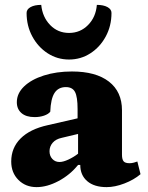

<svg xmlns="http://www.w3.org/2000/svg" viewBox="-20 -755 606 787"><path d="M130 12Q85 12 55.5 -17.5Q26 -47 26 -93Q26 -149 64.5 -187.5Q103 -226 176 -242L298 -270V-308Q298 -358 287.5 -378Q277 -398 250 -398Q219 -398 203.5 -374Q188 -350 186 -297Q178 -287 160.5 -281Q143 -275 122 -275Q87 -275 68 -291.5Q49 -308 49 -336Q49 -372 78.5 -400.5Q108 -429 159.5 -445.5Q211 -462 275 -462Q373 -462 426.5 -420.5Q480 -379 480 -303V-121Q480 -102 486.5 -94Q493 -86 511 -86Q520 -86 529 -88.5Q538 -91 543 -93L556 -41Q529 -18 490 -3Q451 12 417 12Q366 12 337.5 -12.5Q309 -37 309 -79H300Q267 -38 220 -13Q173 12 130 12ZM224 -91Q239 -91 260.5 -101Q282 -111 300 -125V-206L233 -190Q209 -185 196 -170Q183 -155 183 -135Q183 -116 194.5 -103.5Q206 -91 224 -91ZM263 -511Q215 -511 175.5 -536.5Q136 -562 112.5 -605.5Q89 -649 89 -702Q89 -717 105.5 -726Q122 -735 149 -735Q154 -685 185.5 -652.5Q217 -620 263 -620Q309 -620 341 -652.5Q373 -685 377 -735Q404 -735 420.5 -726Q437 -717 437 -702Q437 -649 413.5 -605.5Q390 -562 350.5 -536.5Q311 -511 263 -511Z"/></svg>

Font: Petrona Black
Style: Regular
Weight: 900
Designer: Ringo R. Seeber
Foundry: Ringo R. Seeber
Version: Version 2.001; ttfautohint (v1.8.3)